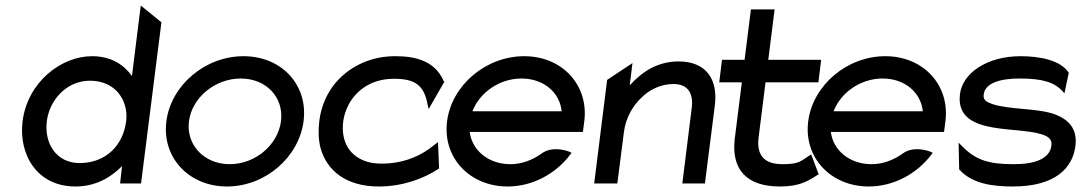

<svg xmlns="http://www.w3.org/2000/svg" viewBox="-20 -666 3933 697"><path d="M423 -63 416 0H492L566 -585L491 -646L459 -390C431 -429 386 -462 314 -462C202 -462 80 -368 62 -226C47 -108 112 11 254 11C327 11 383 -22 423 -63ZM438 -226C427 -138 364 -74 269 -74C185 -74 140 -145 150 -226C159 -300 219 -373 307 -373C401 -373 447 -299 438 -226Z M854 -381C947 -381 1011 -312 1000 -226C989 -140 907 -70 814 -70C721 -70 655 -140 666 -226C677 -312 761 -381 854 -381ZM804 11C943 11 1065 -95 1082 -226C1099 -357 1003 -462 864 -462C725 -462 601 -357 584 -226C567 -95 665 11 804 11Z M1536 -270 1593 -369 1591 -371C1558 -449 1481 -462 1415 -462C1378 -462 1344 -456 1311 -444C1224 -411 1153 -338 1139 -226C1135 -192 1136 -160 1143 -131C1165 -48 1235 11 1355 11C1441 11 1517 -17 1572 -53L1574 -55L1570 -150L1537 -125C1493 -94 1436 -72 1366 -72C1342 -72 1320 -75 1301 -83C1248 -104 1217 -153 1226 -226C1229 -248 1236 -268 1246 -287C1275 -340 1330 -380 1410 -380C1486 -380 1520 -358 1533 -283Z M2096 -187 2101 -225C2118 -356 2022 -462 1883 -462C1744 -462 1620 -357 1603 -226C1586 -95 1684 11 1823 11C1914 11 1999 -36 2051 -106L2055 -111L2050 -114C2050 -114 1989 -141 1945 -108C1913 -85 1874 -70 1833 -70C1754 -70 1694 -119 1685 -187ZM1695 -262C1721 -330 1793 -381 1873 -381C1953 -381 2012 -331 2019 -262Z M2575 -283C2587 -378 2544 -443 2443 -443C2366 -443 2309 -404 2266 -356L2276 -437L2184 -376L2137 0H2221L2245 -187C2252 -240 2278 -283 2309 -312C2336 -339 2377 -361 2425 -361C2479 -361 2498 -325 2491 -273L2457 0H2539Z M2952 -33 2925 -105 2919 -102C2887 -81 2881 -70 2821 -70C2752 -70 2726 -104 2734 -168L2759 -367H2951L2961 -449H2769L2792 -632H2706L2683 -449H2601L2591 -367H2673L2647 -160C2635 -50 2691 11 2811 11C2882 11 2912 -8 2948 -31Z M3407 -187 3412 -225C3429 -356 3333 -462 3194 -462C3055 -462 2931 -357 2914 -226C2897 -95 2995 11 3134 11C3225 11 3310 -36 3362 -106L3366 -111L3361 -114C3361 -114 3300 -141 3256 -108C3224 -85 3185 -70 3144 -70C3065 -70 3005 -119 2996 -187ZM3006 -262C3032 -330 3104 -381 3184 -381C3264 -381 3323 -331 3330 -262Z M3464 -49C3509 0 3580 11 3657 11C3812 11 3874 -57 3884 -136C3892 -201 3857 -232 3812 -250C3750 -274 3647 -267 3583 -288C3563 -295 3548 -302 3551 -323C3556 -365 3612 -381 3681 -381C3766 -381 3808 -367 3838 -334L3844 -327L3860 -402L3859 -403C3830 -447 3756 -462 3685 -462C3561 -462 3474 -399 3465 -325C3454 -241 3517 -215 3586 -203C3642 -193 3716 -193 3763 -178C3784 -171 3800 -161 3797 -138C3791 -89 3736 -70 3660 -70C3567 -70 3521 -85 3469 -139L3460 -148L3462 -51Z"/></svg>

Font: Charger
Style: BdIt
Weight: 400
Designer: Jasper
Foundry: Cannot Into Space Fonts
Version: Version 0.98